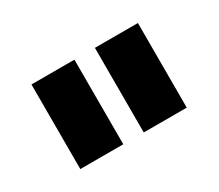

<svg xmlns="http://www.w3.org/2000/svg" viewBox="-59 -824 542 476"><g transform="rotate(-30 211.5 -586.0)"><path d="M59.1 -707H182.1V-464.8H59.1ZM240.7 -707H363.8V-464.8H240.7Z"/></g></svg>

Font: Wanted Sans Std Variable
Style: Regular
Weight: 400
Designer: Original Design by Kil Hyung-jin and Kang Hanbin, Wanted Lab, Inc;
Foundry: Wanted Lab, Inc.
Version: Version 1.003;Glyphs 3.2 (3227)